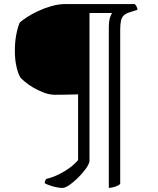

<svg xmlns="http://www.w3.org/2000/svg" viewBox="-20 -724 775 944"><path d="M287 200Q276 200 259.5 197Q243 194 227 188.5Q211 183 200 177Q200 170 202.5 164Q205 158 207 156Q252 145 295.5 119Q339 93 364 63V-260Q328 -259 299 -258.5Q270 -258 250 -258Q224 -258 196 -268.5Q168 -279 143.5 -293.5Q119 -308 102.5 -322Q86 -336 81 -342Q70 -358 61.5 -394Q53 -430 53 -474Q53 -515 59.5 -551Q66 -587 77 -613Q89 -624 112.5 -639.5Q136 -655 167 -669.5Q198 -684 233 -694Q268 -704 301 -704H643Q646 -701 650.5 -693.5Q655 -686 656 -676L616 -663Q597 -657 587.5 -647Q578 -637 574.5 -620.5Q571 -604 571 -577V180Q563 188 547.5 193.5Q532 199 515 200V-586Q515 -621 521 -638Q527 -655 531 -660H420V70Q416 87 399.5 109Q383 131 361.5 152Q340 173 320 186.5Q300 200 287 200Z"/></svg>

Font: Texturina 12pt ExtraLight
Style: Regular
Weight: 250
Designer: Guillermo Torres Carreño
Foundry: Omnibus-Type
Version: Version 1.002